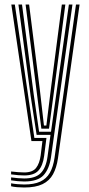

<svg xmlns="http://www.w3.org/2000/svg" viewBox="-20 -620 390 844"><path d="M86.2 204.2Q72 204.2 54.8 202.8Q37.5 201.2 28.8 198.8V185.8Q40.5 188.2 57.1 189.6Q73.8 191 86.2 191Q129.5 191 156.8 178.4Q184 165.8 199 139.8Q214 113.8 219.8 73.2L314 -600H329.8L234.8 75.8Q228.8 117.2 213.1 145.9Q197.5 174.5 167.1 189.4Q136.8 204.2 86.2 204.2ZM86.2 151.2Q75.2 151.2 59.8 150Q44.2 148.8 28.8 146.5V133.8Q44.8 135.5 59.8 136.8Q74.8 138 86.2 138Q123.2 138 138.6 118.2Q154 98.5 158.8 63.2L166.5 0H118.2L29.8 -600H45.2L131 -13.8H184.2L174 65.8Q168.5 108 149.1 129.6Q129.8 151.2 86.2 151.2ZM86.2 177.8Q74.5 177.8 58 176.4Q41.5 175 28.8 172.8V159.8Q43 162 58.9 163.2Q74.8 164.5 86.2 164.5Q135.2 164.5 158.6 141.4Q182 118.2 189 68.2L202 -27.2H141L114.8 -197.5L61 -600H76.8L127.8 -208.2L151.8 -41H204.2L282.8 -600H298.5L204.2 70.8Q197 121.8 171.8 149.8Q146.5 177.8 86.2 177.8ZM161.8 -54.5 141 -218.8 92.5 -600H108L154.8 -228.5L173.2 -68.2H183.8L203.8 -230.5L251.8 -600H267.2L216.8 -214.8L195.5 -54.5Z"/></svg>

Font: Big Shoulders Inline Display Thin Medium
Style: Regular
Weight: 500
Version: Version 2.002